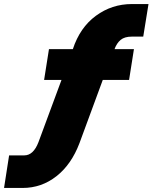

<svg xmlns="http://www.w3.org/2000/svg" viewBox="-75 -737 754 949"><path d="M-55 192 -30 31H45Q90 31 115 -34L229 -342H143L167 -494H285Q320 -601 399 -659Q478 -717 577 -717H659L633 -556H576Q541 -556 521.5 -540Q502 -524 491 -494H587L563 -342H433L318 -30Q278 76 204 134Q130 192 37 192Z"/></svg>

Font: Winston Black
Style: Italic
Weight: 900
Italic angle: -9°
Designer: Original fonts by Vernon Adams / Changes by Cristiano Sobral
Foundry: VOriginal fonts by Vernon Adams / Changes by Cristiano Sobral
Version: Version 2.503;July 17, 2020;FontCreator 13.0.0.2655 64-bit